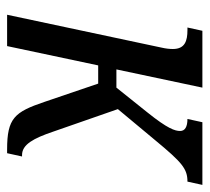

<svg xmlns="http://www.w3.org/2000/svg" viewBox="-44 -532 576 527"><g transform="rotate(90 243.5 -268.0)"><path d="M20 0H106L159 -250H209L259 -103C287 -20 304 0 390 0H400L409 -41H405C376 -41 359 -73 341 -126L279 -304L364 -406C426 -481 443 -495 478 -495L487 -536H315L306 -495C328 -495 339 -488 339 -475C339 -461 333 -441 288 -385L220 -300H170L220 -536H64L55 -495H62C92 -495 114 -488 114 -455C114 -446 113 -436 110 -423Z"/></g></svg>

Font: Noto Serif ExtraCondensed
Style: Italic
Weight: 400
Width: 2
Italic angle: -12°
Designer: Monotype Design Team
Foundry: Monotype Imaging Inc.
Version: Version 2.014